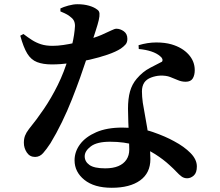

<svg xmlns="http://www.w3.org/2000/svg" viewBox="-20 -830 1040 909"><path d="M509 59Q426 59 379.5 21.5Q333 -16 333 -71Q333 -112 359 -147Q385 -182 435.5 -204Q486 -226 559 -226Q643 -226 703.5 -205Q764 -184 805 -161Q852 -136 882 -105.5Q912 -75 912 -42Q912 -12 897.5 1Q883 14 866 14Q851 14 839.5 5.5Q828 -3 815 -17Q802 -31 783 -48Q754 -75 714 -100.5Q674 -126 621.5 -142.5Q569 -159 501 -159Q439 -159 410 -137Q381 -115 381 -90Q381 -65 403.5 -49Q426 -33 478 -33Q515 -33 540 -43.5Q565 -54 578.5 -74Q592 -94 592 -122Q592 -149 590.5 -182.5Q589 -216 587.5 -251Q586 -286 586 -315Q586 -363 595.5 -397Q605 -431 627 -457Q656 -491 690 -508.5Q724 -526 747 -538Q751 -544 748.5 -551Q746 -558 738 -564Q722 -578 696 -586.5Q670 -595 637 -598L636 -616Q679 -629 720 -629Q761 -629 792 -620Q843 -605 872.5 -572.5Q902 -540 902 -498Q902 -474 892.5 -458.5Q883 -443 859 -443Q840 -443 822.5 -450.5Q805 -458 785.5 -465.5Q766 -473 738 -472Q717 -471 695.5 -463Q674 -455 663 -439Q652 -422 652 -397.5Q652 -373 656 -344Q659 -324 665 -292.5Q671 -261 677 -224Q683 -187 687.5 -149Q692 -111 692 -77Q692 -11 643.5 24Q595 59 509 59ZM146 -87Q121 -87 107 -108Q93 -129 93 -154Q93 -173 98.5 -187.5Q104 -202 117 -219Q153 -263 188 -314.5Q223 -366 253.5 -427.5Q284 -489 305 -561Q314 -589 320.5 -615Q327 -641 330.5 -664.5Q334 -688 335 -707Q335 -723 329 -733.5Q323 -744 310 -753Q298 -762 285.5 -767.5Q273 -773 266 -776V-790Q280 -797 303.5 -803.5Q327 -810 347 -810Q377 -810 401.5 -803Q426 -796 441 -784Q450 -778 451 -766Q452 -754 447.5 -734.5Q443 -715 433 -684.5Q423 -654 409 -610Q402 -589 389.5 -550.5Q377 -512 359.5 -463Q342 -414 320.5 -359.5Q299 -305 273 -251.5Q247 -198 219 -152Q200 -123 184 -105Q168 -87 146 -87ZM225 -525Q184 -525 155.5 -536Q127 -547 109 -576.5Q91 -606 76 -661L91 -669Q112 -653 131.5 -640.5Q151 -628 174 -620.5Q197 -613 229 -613Q253 -613 280 -617Q307 -621 331.5 -626.5Q356 -632 372 -636Q429 -651 460 -664.5Q491 -678 507 -686Q523 -694 531 -694Q549 -694 566 -682Q583 -670 583 -646Q583 -629 574 -619Q565 -609 552 -600Q529 -585 490 -571.5Q451 -558 405 -547.5Q359 -537 312.5 -531Q266 -525 225 -525Z"/></svg>

Font: Noto Serif SC ExtraLight
Style: Bold
Weight: 700
Version: Version 2.002-H1;hotconv 1.1.0;makeotfexe 2.6.0